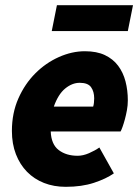

<svg xmlns="http://www.w3.org/2000/svg" viewBox="-20 -710 542 742"><path d="M26 -204Q26 -273 51 -329.5Q76 -386 116.5 -426.5Q157 -467 207.5 -489.5Q258 -512 308 -512Q354 -512 385.5 -497Q417 -482 436.5 -456Q456 -430 465 -395.5Q474 -361 474 -322Q474 -303 470.5 -284Q467 -265 462.5 -248.5Q458 -232 453.5 -219.5Q449 -207 446 -202H176Q178 -152 207 -130Q236 -108 280 -108Q301 -108 324 -118Q347 -128 364 -140L420 -40Q390 -19 343 -3.5Q296 12 234 12Q188 12 150 -3Q112 -18 84.5 -46Q57 -74 41.5 -114Q26 -154 26 -204ZM188 -298H340Q342 -304 343 -312.5Q344 -321 344 -330Q344 -356 332 -373Q320 -390 288 -390Q259 -390 232 -368Q205 -346 188 -298ZM180 -590 200 -690H494L474 -590Z"/></svg>

Font: mr_Source Sans Pro
Style: Italic
Weight: 900
Italic angle: -11°
Designer: Paul D. Hunt
Foundry: Adobe Systems Incorporated
Version: Version 1.076;July 10, 2024;FontCreator 11.5.0.2430 64-bit